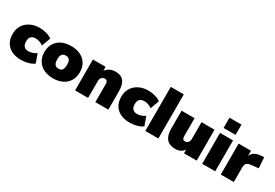

<svg xmlns="http://www.w3.org/2000/svg" viewBox="47 -1695 3812 2658"><g transform="rotate(30 1952.5 -366.5)"><path d="M24 -246Q24 -324 60 -382.5Q96 -441 161 -473.5Q226 -506 311 -506Q367 -506 420.5 -490.5Q474 -475 507 -449L456 -309Q434 -327 398.5 -339Q363 -351 333 -351Q237 -351 237 -251Q237 -146 333 -146Q363 -146 398.5 -158Q434 -170 456 -189L507 -49Q472 -22 417.5 -6.5Q363 9 302 9Q171 9 97.5 -59Q24 -127 24 -246Z M530 -250Q530 -329 565 -386.5Q600 -444 663.5 -475Q727 -506 813 -506Q899 -506 962.5 -475Q1026 -444 1061 -386.5Q1096 -329 1096 -250Q1096 -171 1061 -112.5Q1026 -54 962 -22.5Q898 9 813 9Q728 9 664 -22.5Q600 -54 565 -112.5Q530 -171 530 -250ZM891 -250Q891 -306 872 -330Q853 -354 813 -354Q774 -354 754.5 -330Q735 -306 735 -250Q735 -195 755 -170Q775 -145 814 -145Q853 -145 872 -169.5Q891 -194 891 -250Z M1696 -287V0H1488V-279Q1488 -316 1476.5 -332Q1465 -348 1442 -348Q1410 -348 1391 -327Q1372 -306 1372 -272V0H1164V-494H1367V-432Q1424 -506 1523 -506Q1611 -506 1653.5 -452.5Q1696 -399 1696 -287Z M1761 -246Q1761 -324 1797 -382.5Q1833 -441 1898 -473.5Q1963 -506 2048 -506Q2104 -506 2157.5 -490.5Q2211 -475 2244 -449L2193 -309Q2171 -327 2135.5 -339Q2100 -351 2070 -351Q1974 -351 1974 -251Q1974 -146 2070 -146Q2100 -146 2135.5 -158Q2171 -170 2193 -189L2244 -49Q2209 -22 2154.5 -6.5Q2100 9 2039 9Q1908 9 1834.5 -59Q1761 -127 1761 -246Z M2287 -705H2495V0H2287Z M3108 -494V0H2905V-59Q2857 9 2771 9Q2674 9 2627.5 -45Q2581 -99 2581 -210V-494H2789V-204Q2789 -149 2836 -149Q2864 -149 2882 -170.5Q2900 -192 2900 -226V-494Z M3196 -494H3404V0H3196ZM3396 -742V-578H3204V-742Z M3905 -337 3794 -326Q3741 -320 3721 -299.5Q3701 -279 3701 -238V0H3493V-494H3691V-410Q3707 -454 3746 -477.5Q3785 -501 3839 -504L3894 -508Z"/></g></svg>

Font: Nunito Sans Heavy
Style: Regular
Weight: 400
Designer: Vernon Adams
Foundry: Vernon Adams
Version: Version 2.500